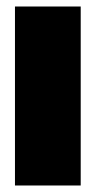

<svg xmlns="http://www.w3.org/2000/svg" viewBox="-20 -570 294 590"><path d="M26 0V-550H228V0Z"/></svg>

Font: Georama SemiCondensed Black
Style: Regular
Weight: 900
Width: 4
Designer: Jean-Baptiste Levee
Foundry: Production Type
Version: Version 1.001